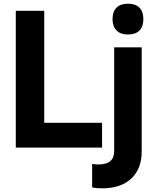

<svg xmlns="http://www.w3.org/2000/svg" viewBox="-20 -804 847 1046"><path d="M66 -745H221V-135H536V0H66ZM482 217V89Q498 92 516 92Q602 92 602 20V-546H752V20Q752 116 695 169Q638 222 536 222Q504 222 482 217ZM677 -784Q718 -784 739.5 -762.5Q761 -741 761 -700Q761 -659 739.5 -637.5Q718 -616 677 -616Q637 -616 615 -638Q593 -660 593 -700Q593 -741 615 -762.5Q637 -784 677 -784Z"/></svg>

Font: Evergrow Sans 
Style: ExtraBold
Weight: 800
Foundry: 10Web
Version: Version 1.000